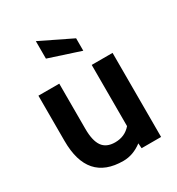

<svg xmlns="http://www.w3.org/2000/svg" viewBox="-180 -864 913 989"><g transform="rotate(-30 276.0 -370.0)"><path d="M494 0H378L376 -30Q323 10 265 10Q53 10 53 -231V-500H177V-231Q177 -161 200.5 -127.5Q224 -94 276 -94Q334 -94 370 -136V-500H494ZM369 -585 182 -646V-750L369 -659Z"/></g></svg>

Font: Cabin
Style: Bold
Weight: 700
Designer: Pablo Impallari
Foundry: Pablo Impallari. www.impallari.com Igino Marini. www.ikern.com
Version: Version 1.005